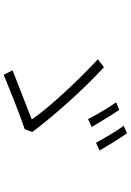

<svg xmlns="http://www.w3.org/2000/svg" viewBox="146 -918 708 1040"><g transform="rotate(90 500.0 -398.0)"><path d="M575 -690 534 -673C560 -639 604 -563 625 -521L668 -541C645 -580 598 -657 575 -690ZM702 -732 661 -714C688 -680 730 -607 753 -564L795 -583C772 -624 726 -698 702 -732ZM680 -178 695 -219C627 -311 476 -487 344 -607L301 -574C412 -472 567 -306 627 -216C573 -195 423 -136 361 -112L385 -64C448 -90 599 -151 680 -178Z"/></g></svg>

Font: Noto Sans CJK KR Light
Style: Regular
Weight: 300
Designer: Ryoko NISHIZUKA (kana & ideographs); Paul D. Hunt (Latin, Greek & Cyrillic); Wenlong ZHANG (bopomofo); Sandoll Communica
Foundry: Adobe Systems Incorporated
Version: Version 1.004;PS 1.004;hotconv 1.0.82;makeotf.lib2.5.63406